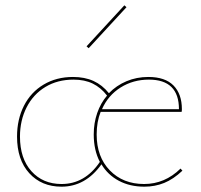

<svg xmlns="http://www.w3.org/2000/svg" viewBox="-20 -698 753 721"><path d="M313 -517 305 -524 447 -678 455 -671ZM665 -57Q631 -25 596.5 -11Q562 3 522 3Q468 3 426.5 -19Q385 -41 361 -81Q301 3 211 3Q136 3 90 -47.5Q44 -98 44 -185Q44 -250 70 -301Q96 -352 144 -380.5Q192 -409 254 -409Q298 -409 331 -394Q364 -379 389 -348Q417 -377 455 -393Q493 -409 537 -409Q600 -409 631.5 -377Q663 -345 663 -288Q663 -281 662 -278H358Q343 -241 343 -193Q343 -109 392.5 -58Q442 -7 521 -7Q599 -7 658 -65ZM355 -90Q332 -134 332 -193Q332 -236 345 -273.5Q358 -311 382 -339Q359 -369 328.5 -384Q298 -399 256 -399Q196 -399 150.5 -371.5Q105 -344 80 -295Q55 -246 55 -185Q55 -103 98 -55Q141 -7 211 -7Q299 -7 355 -90ZM363 -288H652Q652 -399 539 -399Q480 -399 433 -369.5Q386 -340 363 -288Z"/></svg>

Font: Ysabeau Infant Hairline
Style: Regular
Weight: 100
Designer: Christian Thalmann (Catharsis Fonts)
Version: Version 0.003